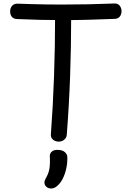

<svg xmlns="http://www.w3.org/2000/svg" viewBox="-20 -790 720 1098"><path d="M80 -681Q59 -681 48.5 -693Q38 -705 38 -725Q38 -743 48.5 -756Q59 -769 80 -769Q115 -768 160.5 -766.5Q206 -765 252.5 -764.5Q299 -764 336 -764Q411 -764 486 -765.5Q561 -767 634 -770Q654 -771 664.5 -757.5Q675 -744 675 -726Q675 -707 664.5 -694.5Q654 -682 633 -682Q560 -679 486.5 -677Q413 -675 339 -675Q274 -675 209 -676.5Q144 -678 80 -681ZM295 -697Q295 -707 299.5 -714Q304 -721 311 -726Q318 -731 326.5 -733.5Q335 -736 342 -736Q350 -736 358 -733.5Q366 -731 372.5 -726Q379 -721 383 -714Q387 -707 387 -697Q387 -524 381 -356Q375 -188 362 -21Q361 -7 354 2Q347 11 337 15.5Q327 20 316 20Q305 20 294 15.5Q283 11 276.5 1.5Q270 -8 271 -22Q283 -183 289 -353.5Q295 -524 295 -697ZM265 107Q263 90 274.5 78.5Q286 67 308 67Q337 67 351 80Q365 93 365 108Q366 141 359 173.5Q352 206 338.5 232.5Q325 259 304 276Q295 283 287 285.5Q279 288 272 288Q256 288 245 278Q234 268 234 253Q234 245 239.5 234.5Q245 224 250 214Q261 192 264 165Q267 138 265 107Z"/></svg>

Font: Playpen Sans
Style: Regular
Weight: 400
Designer: Laura Meseguer, Veronika Burian, José Scaglione, Kostas Bartsokas, Vera Evstafieva, Tom Grace, Yorlmar Campos
Foundry: TypeTogether
Version: Version 2.000